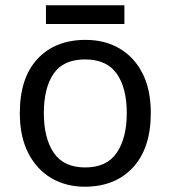

<svg xmlns="http://www.w3.org/2000/svg" viewBox="-20 -697 645 727"><path d="M551 -269Q551 -136 483.5 -63Q416 10 301 10Q230 10 174.5 -22.5Q119 -55 87 -117.5Q55 -180 55 -269Q55 -402 122 -474Q189 -546 304 -546Q377 -546 432.5 -513.5Q488 -481 519.5 -419.5Q551 -358 551 -269ZM146 -269Q146 -174 183.5 -118.5Q221 -63 303 -63Q384 -63 422 -118.5Q460 -174 460 -269Q460 -364 422 -418Q384 -472 302 -472Q220 -472 183 -418Q146 -364 146 -269ZM451 -677V-606H154V-677Z"/></svg>

Font: RS Noto Sans
Style: Regular
Weight: 400
Designer: Monotype Design Team
Foundry: Monotype Imaging Inc.
Version: Version 3.10